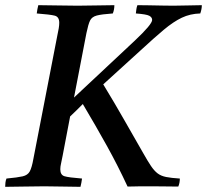

<svg xmlns="http://www.w3.org/2000/svg" viewBox="-32 -721 800 742"><path d="M461 0Q424 -80 381 -157.5Q338 -235 288 -319Q275 -306 262.5 -293.5Q250 -281 239 -271L210 -119Q207 -102 204 -89.5Q201 -77 201 -67Q201 -45 217 -40Q233 -35 285 -31Q284 -24 282.5 -15Q281 -6 279 1Q250 1 212 0Q174 -1 139 -1Q102 -1 59 0Q16 1 -12 1Q-12 -6 -11 -15Q-10 -24 -7 -31Q36 -35 55.5 -39.5Q75 -44 83 -58.5Q91 -73 97 -107L189 -581Q193 -599 195 -611.5Q197 -624 197 -633Q197 -656 179.5 -660.5Q162 -665 110 -669Q112 -685 116 -701Q145 -701 188 -700Q231 -699 268 -699Q302 -699 342 -700Q382 -701 410 -701Q410 -684 404 -669Q361 -666 342 -661Q323 -656 316 -641.5Q309 -627 302 -593L254 -344L489 -564Q556 -627 556 -644Q556 -654 545 -660Q534 -666 493 -669Q494 -677 495 -685Q496 -693 499 -701Q516 -701 542.5 -700.5Q569 -700 595.5 -699.5Q622 -699 638 -699Q670 -699 696.5 -700Q723 -701 748 -701Q748 -686 742 -669Q703 -668 670.5 -652.5Q638 -637 601 -606Q564 -575 511 -526L367 -395Q412 -321 447.5 -258.5Q483 -196 521 -130Q539 -98 551.5 -79.5Q564 -61 577 -51Q590 -41 610 -37Q630 -33 663 -31Q663 -14 657 0Q638 0 611 -0.5Q584 -1 557 -1Q530 -1 512 -1Q501 -1 488 -0.5Q475 0 461 0Z"/></svg>

Font: Tiro Kannada
Style: Italic
Weight: 400
Italic angle: -11°
Designer: Kannada: John Hudson & Fiona Ross, assisted by Kaja Sojewska. Latin: John Hudson with Paul Hanslow, assisted by Kaja Soj
Foundry: Tiro Typeworks Ltd.
Version: Version 1.52